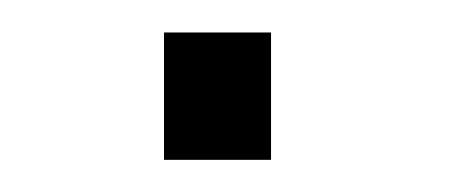

<svg xmlns="http://www.w3.org/2000/svg" viewBox="-20 -409 283 120"><path d="M82.5 -309.1V-388.7H149.4V-309.1Z"/></svg>

Font: Roboto Slab LO Light
Style: Regular
Weight: 300
Designer: Google
Version: Version 2.000